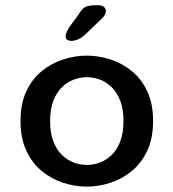

<svg xmlns="http://www.w3.org/2000/svg" viewBox="-20 -699 659 730"><path d="M310.5 10.5Q265.5 10.5 221 -3.8Q176.5 -18 139.5 -48.2Q102.5 -78.5 80.2 -125.8Q58 -173 58 -239Q58 -305 80.2 -352.2Q102.5 -399.5 139.5 -429.2Q176.5 -459 221 -473.2Q265.5 -487.5 310.5 -487.5Q354.5 -487.5 399 -473.2Q443.5 -459 480.5 -429.2Q517.5 -399.5 539.8 -352.2Q562 -305 562 -239Q562 -173 539.8 -125.8Q517.5 -78.5 480.5 -48.2Q443.5 -18 399 -3.8Q354.5 10.5 310.5 10.5ZM310.5 -72Q336 -72 360.5 -81.2Q385 -90.5 405.2 -110.5Q425.5 -130.5 437.5 -162.2Q449.5 -194 449.5 -239Q449.5 -283.5 437.5 -315Q425.5 -346.5 405.2 -366.8Q385 -387 360.5 -396.2Q336 -405.5 310.5 -405.5Q285 -405.5 260 -396.2Q235 -387 214.8 -366.8Q194.5 -346.5 182.5 -315Q170.5 -283.5 170.5 -239Q170.5 -194 182.5 -162.2Q194.5 -130.5 214.8 -110.5Q235 -90.5 260 -81.2Q285 -72 310.5 -72ZM250.5 -543.5Q243.5 -543.5 236.5 -547.2Q229.5 -551 229.5 -561Q229.5 -573.5 244 -596.5L277.5 -642Q291 -665.5 304 -672.2Q317 -679 341.5 -679H354.5Q367.5 -679 375 -672.8Q382.5 -666.5 382.5 -656.5Q382.5 -642.5 366 -627.5L304.5 -568Q289 -554 275.8 -548.8Q262.5 -543.5 250.5 -543.5Z"/></svg>

Font: Sono Monospace Medium
Style: Regular
Weight: 500
Designer: Tyler Finck
Foundry: Tyler Finck
Version: Version 2.112